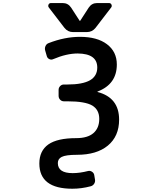

<svg xmlns="http://www.w3.org/2000/svg" viewBox="-20 -1000 1040 1227"><path d="M442.4 206.1Q231.4 206.1 231.4 44.9Q231.4 -36.1 289.1 -77.1Q346.7 -117.2 466.8 -117.2Q540 -117.2 577.1 -149.4Q614.3 -181.6 614.3 -240.2Q614.3 -297.9 570.3 -325.2Q524.4 -352.5 412.1 -352.5H388.7Q374 -352.5 364.3 -362.8Q354.5 -373 354.5 -387.7V-425.8Q354.5 -439.5 364.3 -449.7Q374 -460 388.7 -460H412.1Q507.8 -460 555.7 -487.3Q601.6 -514.6 601.6 -568.4Q601.6 -657.2 476.6 -658.2Q405.3 -658.2 320.3 -622.1Q307.6 -616.2 295.4 -622.1Q283.2 -627.9 279.3 -640.6L268.6 -677.7Q264.6 -692.4 271 -706.1Q277.3 -719.7 291 -724.6Q393.6 -764.6 491.2 -764.6Q600.6 -764.6 663.1 -717.8Q726.6 -669.9 726.6 -587.9Q726.6 -461.9 603.5 -415Q602.5 -414.1 602.5 -413.1Q602.5 -412.1 603.5 -412.1Q741.2 -376 741.2 -235.4Q741.2 -128.9 668.9 -69.3Q597.7 -10.7 471.7 -10.7Q400.4 -10.7 374 2.9Q349.6 15.6 349.6 42Q349.6 106.4 444.3 106.4Q490.2 106.4 543 92.8Q555.7 89.8 567.4 97.2Q579.1 104.5 582 117.2L586.9 146.5Q589.8 161.1 582 173.8Q574.2 186.5 559.6 190.4Q501 206.1 442.4 206.1ZM447.3 -794.9Q413.1 -794.9 391.6 -822.3L292 -952.1Q288.1 -957 288.1 -962.9Q288.1 -966.8 290 -970.7Q294.9 -980.5 305.7 -980.5H380.9Q415 -980.5 434.6 -951.2L488.3 -868.2Q489.3 -866.2 490.7 -866.2Q492.2 -866.2 493.2 -868.2L546.9 -951.2Q566.4 -980.5 600.6 -980.5H676.8Q687.5 -980.5 692.4 -970.7Q694.3 -966.8 694.3 -962.9Q694.3 -957 690.4 -952.1L590.8 -822.3Q569.3 -794.9 534.2 -794.9Z"/></svg>

Font: Rounded-L Mgen+ 1m medium
Style: Regular
Weight: 500
Designer: [Source Han Sans]
Ryoko NISHIZUKA  (kana & ideographs); Paul D. Hunt (Latin, Greek & Cyrillic); Wenlong ZHANG  (bopomofo
Version: Version 1.059.20150602